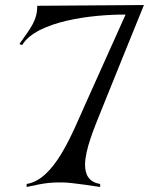

<svg xmlns="http://www.w3.org/2000/svg" viewBox="-20 -746 639 763"><path d="M86 -3C165 -21 187 -21 229 -21C266 -21 375 -3 378 -3V-15C334 -22 318 -51 318 -91C318 -151 354 -237 384 -311C435 -439 511 -624 552 -726L128 -723C128 -666 104 -637 57 -571L68 -567C126 -663 349 -689 479 -688L320 -334C266 -214 197 -32 86 -15Z"/></svg>

Font: Cantique Normal
Style: Regular
Weight: 400
Designer: Sébastien Hayez
Foundry: Sébastien Hayez & Ariel Martín Pérez
Version: Version 1.000;hotconv 1.0.109;makeotfexe 2.5.65596